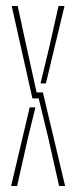

<svg xmlns="http://www.w3.org/2000/svg" viewBox="-20 -620 254 640"><path d="M177 0 140 -164 109 -292H88L19 -600H39L68 -466L102 -312H123L197 0ZM17 0 79 -262H98L74 -164L37 0ZM115 -342 145 -466 175 -600H195L133 -342Z"/></svg>

Font: Big Shoulders Stencil Display SC Thin
Style: Regular
Weight: 100
Designer: Patric King
Foundry: XO Type Co
Version: Version 2.001